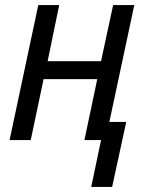

<svg xmlns="http://www.w3.org/2000/svg" viewBox="-20 -556 580 762"><path d="M342 186H425L481 -72H414L513 -536H429L381 -313H169L215 -536H132L18 0H102L153 -242H366L315 0H381Z"/></svg>

Font: Noto Sans SemiCondensed
Style: Italic
Weight: 400
Width: 4
Italic angle: -12°
Designer: Monotype Design Team
Foundry: Monotype Imaging Inc.
Version: Version 2.013